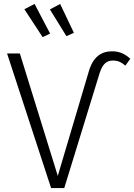

<svg xmlns="http://www.w3.org/2000/svg" viewBox="-20 -957 683 977"><path d="M156 -937 104 -910 197 -768 235 -786ZM286 -937 234 -909 318 -773 356 -790ZM240 0H307L487 -585C503 -635 525 -649 555 -649C583 -649 600 -638 618 -623L643 -658C620 -679 592 -696 551 -696C496 -696 454 -669 432 -594L274 -62L81 -685H16Z"/></svg>

Font: FiraGO Light
Style: Regular
Weight: 300
Designer: bBox Type
Foundry: bBox Type GmbH
Version: Version 1.001;PS 001.001;hotconv 1.0.88;makeotf.lib2.5.64775